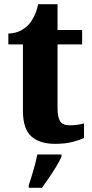

<svg xmlns="http://www.w3.org/2000/svg" viewBox="-20 -680 441 921"><path d="M243 10Q171 10 130.5 -25.5Q90 -61 90 -149V-467H20V-519Q56 -520 81.5 -534.5Q107 -549 120 -565Q133 -580 144.5 -603.5Q156 -627 163 -660H256V-536H374V-467H256V-163Q256 -119 268 -99Q280 -79 313 -79Q351 -79 383 -88V-18Q367 -10 331 0Q295 10 243 10ZM118 208Q128 179 140.5 136Q153 93 159 61H275V71Q266 92 250 118.5Q234 145 215.5 172Q197 199 181 221H118Z"/></svg>

Font: Noto Serif Ethiopic SemiCondensed ExtraBold
Style: Regular
Weight: 800
Width: 4
Designer: Monotype Design Team
Foundry: Monotype Imaging Inc.
Version: Version 2.102; ttfautohint (v1.8.4.7-5d5b)